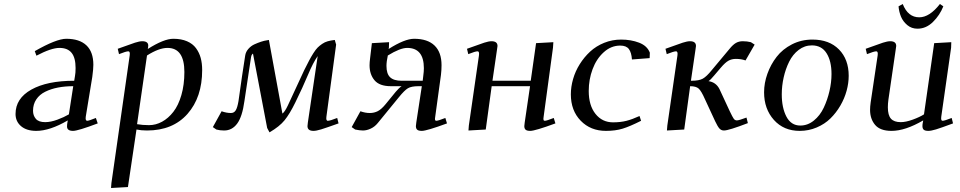

<svg xmlns="http://www.w3.org/2000/svg" viewBox="-20 -651 4823 965"><path d="M58.1 -78.1Q58.1 -156.2 137.5 -200.7Q216.8 -245.1 353 -245.1L356.9 -269Q359.9 -283.7 359.9 -309.1Q359.9 -360.8 339.8 -385.5Q319.8 -410.2 278.8 -410.2Q237.3 -410.2 163.1 -371.1L154.8 -394Q263.7 -456.1 313 -456.1Q379.4 -456.1 414.3 -423.1Q449.2 -390.1 449.2 -325.2Q449.2 -304.7 443.8 -264.2L411.1 -64.9Q408.2 -43.9 418 -43.9Q427.2 -43.9 461.9 -58.1L471.2 -30.8Q371.6 6.8 347.2 6.8Q316.9 6.8 316.9 -15.1Q316.9 -25.4 318.8 -35.2L320.8 -45.9Q230.5 6.8 162.1 6.8Q113.8 6.8 85.9 -16.8Q58.1 -40.5 58.1 -78.1ZM146 -94.2Q146 -70.3 160.2 -53.7Q174.3 -37.1 207 -37.1Q234.9 -37.1 268.6 -49.6Q302.2 -62 326.2 -76.2L348.1 -217.8Q306.6 -217.8 271.2 -210.9Q235.8 -204.1 207.3 -189.9Q178.7 -175.8 162.4 -151.4Q146 -127 146 -94.2Z M538.1 293.9 540 269 631.8 -372.1Q634.8 -393.1 625 -393.1Q613.8 -393.1 578.1 -378.9L571.8 -405.8Q635.7 -429.2 658.4 -436.5Q681.2 -443.8 694.8 -443.8Q725.1 -443.8 725.1 -421.9Q725.1 -416 724.1 -411.1L722.7 -404.8Q803.7 -456.1 851.1 -456.1Q891.1 -456.1 919.9 -443.6Q948.7 -431.2 965.1 -408.9Q981.4 -386.7 988.8 -359.6Q996.1 -332.5 996.1 -298.8Q996.1 -162.1 922.4 -78.6Q848.6 4.9 718.8 4.9Q689.9 4.9 666 0L623 289.1ZM668.9 -26.9Q696.3 -22 729 -22Q763.2 -22 794.7 -39.3Q826.2 -56.6 851.3 -88.9Q876.5 -121.1 891.6 -173.1Q906.7 -225.1 906.7 -289.1Q906.7 -410.2 821.8 -410.2Q778.8 -410.2 718.8 -372.1Z M1049.8 -12.2 1093.8 -91.8Q1118.2 -83 1140.6 -83Q1156.7 -83 1165 -96.9Q1173.3 -110.8 1178.7 -143.1Q1197.3 -277.8 1212.4 -372.1Q1215.3 -390.6 1228.5 -405.5Q1241.7 -420.4 1258.8 -428.2Q1275.9 -436 1292.5 -441.4Q1309.1 -446.8 1320.3 -448.2L1331.5 -450.2L1399.4 -80.1Q1411.6 -88.9 1426.8 -121.1L1508.8 -297.9Q1524.9 -329.6 1533.7 -346.7Q1542.5 -363.8 1554.7 -383.1Q1566.9 -402.3 1576.2 -411.6Q1585.4 -420.9 1598.9 -430.2Q1612.3 -439.5 1627.2 -443.6Q1642.1 -447.8 1662.6 -450.2L1669.4 -426.8L1620.6 -64.9Q1617.7 -43.9 1627.4 -43.9Q1639.2 -43.9 1674.8 -58.1L1681.6 -30.8Q1618.7 -8.3 1594 -0.7Q1569.3 6.8 1555.7 6.8Q1525.4 6.8 1525.4 -17.1Q1525.4 -21.5 1527.3 -35.2L1576.7 -369.1Q1553.2 -335.4 1528.8 -276.9Q1500.5 -209.5 1464.4 -136.2Q1436 -78.1 1410.2 -46.4Q1384.3 -14.6 1334.5 14.2L1322.8 -7.8L1251.5 -381.8Q1246.1 -377.9 1243.9 -372.1Q1241.7 -366.2 1239.7 -350.1L1208.5 -143.1Q1197.8 -64.5 1172.1 -29.8Q1146.5 4.9 1106.4 4.9Q1085 4.9 1067.4 0Z M1747.6 -12.2 1791.5 -91.8Q1815.9 -83 1838.4 -83Q1860.4 -83 1878.7 -92.3Q1897 -101.6 1918.5 -127.9L1969.2 -189.9Q1985.8 -209.5 1998.5 -217.8H1944.3Q1887.2 -217.8 1862.3 -247.6Q1837.4 -277.3 1837.4 -323.2Q1837.4 -336.9 1840.3 -359.9L1849.1 -434.1L1935.5 -439L1934.6 -411.1L1933.1 -404.8Q2014.2 -456.1 2061.5 -456.1Q2128.9 -456.1 2164.1 -422.1Q2199.2 -388.2 2199.2 -323.2Q2199.2 -298.8 2196.3 -274.9L2167.5 -64.9Q2165.5 -53.7 2166.5 -48.8Q2167.5 -43.9 2172.4 -43.9Q2182.6 -43.9 2218.3 -58.1L2226.6 -30.8Q2124.5 6.8 2100.1 6.8Q2083.5 6.8 2076.9 1Q2070.3 -4.9 2070.3 -17.1Q2070.3 -21.5 2072.3 -35.2L2100.1 -217.8H2083.5Q2047.4 -217.8 2030 -207.3Q2012.7 -196.8 1985.4 -163.1L1878.4 -32.2Q1863.3 -13.7 1843 -4.4Q1822.8 4.9 1804.2 4.9Q1788.6 4.9 1765.1 0ZM1922.4 -319.8Q1922.4 -279.8 1940.9 -262.5Q1959.5 -245.1 1998.5 -245.1H2104.5L2107.4 -270Q2110.4 -291.5 2110.4 -308.1Q2110.4 -410.2 2026.4 -410.2Q1991.2 -410.2 1929.2 -372.1Q1922.4 -341.3 1922.4 -319.8Z M2327.1 -405.8Q2391.1 -429.2 2413.8 -436.5Q2436.5 -443.8 2450.2 -443.8Q2480.5 -443.8 2480.5 -419.9Q2480.5 -418.9 2478 -401.9L2455.1 -245.1H2647.5L2674.3 -434.1L2761.2 -439L2759.3 -411.1L2712.4 -64.9Q2710.4 -53.7 2711.7 -48.8Q2712.9 -43.9 2718.3 -43.9Q2727.5 -43.9 2763.2 -58.1L2771.5 -30.8Q2669.4 6.8 2645 6.8Q2628.4 6.8 2621.8 1Q2615.2 -4.9 2615.2 -17.1Q2615.2 -21.5 2617.2 -35.2L2644 -217.8H2451.2L2421.4 0L2334.5 4.9L2336.4 -20L2387.2 -372.1Q2390.1 -393.1 2380.4 -393.1Q2369.1 -393.1 2333.5 -378.9Z M2849.1 -176.8Q2849.1 -214.8 2860.4 -253.9Q2871.6 -293 2893.8 -328.4Q2916 -363.8 2946 -391.6Q2976.1 -419.4 3016.6 -435.8Q3057.1 -452.1 3102.1 -452.1Q3151.4 -452.1 3192.1 -436.5Q3232.9 -420.9 3246.1 -386.2L3245.1 -358.9L3156.2 -352.1Q3153.8 -386.7 3140.9 -404.3Q3127.9 -421.9 3097.2 -421.9Q3051.3 -421.9 3014.4 -388.4Q2977.5 -355 2958.3 -303.2Q2939 -251.5 2939 -193.8Q2939 -121.1 2972.9 -78.6Q3006.8 -36.1 3061 -36.1Q3098.6 -36.1 3128.4 -43.7Q3158.2 -51.3 3194.3 -67.9L3202.1 -43.9Q3146 -15.6 3109.6 -4.4Q3073.2 6.8 3025.4 6.8Q2948.2 6.8 2898.7 -44.2Q2849.1 -95.2 2849.1 -176.8Z M3324.7 -405.8Q3388.7 -429.2 3411.4 -436.5Q3434.1 -443.8 3447.8 -443.8Q3478 -443.8 3478 -419.9Q3478 -418.9 3475.6 -401.9L3452.6 -245.1H3456.1Q3493.2 -245.1 3512.2 -255.6Q3531.2 -266.1 3557.6 -298.8L3647 -405.8Q3663.6 -426.3 3678.7 -435.1Q3693.8 -443.8 3712.9 -443.8Q3734.9 -443.8 3753.9 -439L3772.9 -426.8L3727.1 -347.2Q3705.1 -355 3678.7 -355Q3657.7 -355 3641.4 -345.9Q3625 -336.9 3603 -311L3569.8 -272Q3551.3 -249.5 3541 -243.2Q3578.1 -237.8 3595.7 -204.1L3647.9 -91.8Q3662.1 -62 3668 -54Q3673.8 -45.9 3683.6 -45.9Q3694.3 -45.9 3731.9 -60.1L3738.8 -32.2Q3642.1 4.9 3618.7 4.9Q3605 4.9 3595.9 -5.1Q3586.9 -15.1 3574.7 -41L3522.9 -152.8Q3504.9 -193.8 3491.5 -205.8Q3478 -217.8 3448.7 -217.8L3418.9 0L3332 4.9L3334 -20L3384.8 -372.1Q3387.7 -393.1 3377.9 -393.1Q3366.7 -393.1 3331.1 -378.9Z M3820.3 -187Q3820.3 -233.4 3836.9 -280Q3853.5 -326.7 3883.3 -365.2Q3913.1 -403.8 3960.2 -428Q4007.3 -452.1 4063.5 -452.1Q4147.9 -452.1 4196.8 -402.3Q4245.6 -352.5 4245.6 -270Q4245.6 -233.4 4235.1 -194.8Q4224.6 -156.2 4203.6 -120.1Q4182.6 -84 4153.8 -55.7Q4125 -27.3 4084.7 -10.3Q4044.4 6.8 3999.5 6.8Q3918.9 6.8 3869.6 -48.3Q3820.3 -103.5 3820.3 -187ZM3909.2 -176.8Q3909.2 -109.4 3932.6 -64.7Q3956.1 -20 4002.4 -20Q4039.6 -20 4070.6 -45.2Q4101.6 -70.3 4120.1 -109.6Q4138.7 -148.9 4148.9 -193.1Q4159.2 -237.3 4159.2 -278.8Q4159.2 -344.2 4134.3 -383.5Q4109.4 -422.9 4060.5 -422.9Q4023.9 -422.9 3994.1 -400.1Q3964.4 -377.4 3946.3 -340.8Q3928.2 -304.2 3918.7 -261.7Q3909.2 -219.2 3909.2 -176.8Z M4331.1 -405.8Q4395 -429.2 4417.7 -436.5Q4440.4 -443.8 4454.1 -443.8Q4484.4 -443.8 4484.4 -419.9Q4484.4 -418.9 4481.9 -401.9L4445.3 -150.9Q4442.4 -129.9 4442.4 -111.8Q4442.4 -71.8 4458 -54.4Q4473.6 -37.1 4507.3 -37.1Q4532.7 -37.1 4567.6 -49.8Q4602.5 -62.5 4624 -76.2L4675.3 -434.1L4761.2 -439L4760.3 -411.1L4710.9 -64.9Q4708 -43.9 4717.3 -43.9Q4727.5 -43.9 4763.2 -58.1L4770 -30.8Q4709.5 -8.3 4684.6 -0.7Q4659.7 6.8 4646 6.8Q4629.4 6.8 4622.8 1Q4616.2 -4.9 4616.2 -17.1Q4616.2 -26.4 4618.2 -35.2L4620.1 -45.9Q4529.8 6.8 4460.9 6.8Q4403.8 6.8 4378.4 -23.2Q4353 -53.2 4353 -99.1Q4353 -114.7 4356 -136.2L4391.1 -372.1Q4394 -393.1 4384.3 -393.1Q4373 -393.1 4337.4 -378.9ZM4496.1 -619.1 4517.1 -630.9Q4543.5 -564 4600.1 -564Q4651.9 -564 4704.1 -630.9L4721.2 -619.1Q4703.6 -574.7 4669.2 -540.8Q4634.8 -506.8 4591.3 -506.8Q4561.5 -506.8 4540 -524.9Q4518.6 -543 4508.5 -567.1Q4498.5 -591.3 4496.1 -619.1Z"/></svg>

Font: Dehuti Alt
Style: Bold-Italic
Weight: 700
Version: Version 1.2